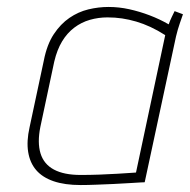

<svg xmlns="http://www.w3.org/2000/svg" viewBox="-20 -528 546 552"><path d="M506 -487 482 -496Q480 -492 474 -479.5Q468 -467 465 -458Q439 -473 410 -484Q381 -495 351.5 -501.5Q322 -508 292 -508Q263 -508 234 -501Q205 -494 179.5 -476.5Q154 -459 134.5 -429.5Q115 -400 106 -354L65 -162Q56 -122 61 -91Q66 -60 84 -39Q102 -18 134 -7Q166 4 212 4Q232 4 256.5 3Q281 2 305.5 1Q330 0 351 -1.5Q372 -3 384.5 -3.5Q397 -4 396 -4L486 -423Q491 -444 497 -461Q503 -478 506 -487ZM96 -163 136 -351Q144 -385 158.5 -409Q173 -433 193.5 -448.5Q214 -464 238.5 -471Q263 -478 289 -478Q311 -478 331 -475Q351 -472 371.5 -466Q392 -460 412.5 -450.5Q433 -441 455 -427L371 -32Q372 -32 357 -31Q342 -30 318 -28.5Q294 -27 266 -26Q238 -25 212 -25Q164 -25 135 -40.5Q106 -56 96.5 -87Q87 -118 96 -163Z"/></svg>

Font: Advent Pro ExtraLight
Style: Italic
Weight: 250
Italic angle: -12°
Version: Version 3.000